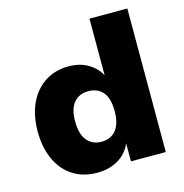

<svg xmlns="http://www.w3.org/2000/svg" viewBox="-106 -803 872 911"><g transform="rotate(-15 330.0 -347.0)"><path d="M262 11Q193 11 142.5 -21.5Q92 -54 65 -113.5Q38 -173 38 -251Q38 -328 64.5 -386.5Q91 -445 141 -478.5Q191 -512 259 -512Q316 -512 356.5 -487Q397 -462 416 -423H414V-705H600V0H429V-91H430Q410 -42 365.5 -15.5Q321 11 262 11ZM319 -126Q365 -126 390.5 -157.5Q416 -189 416 -251Q416 -313 390.5 -343.5Q365 -374 319 -374Q274 -374 248 -343.5Q222 -313 222 -251Q222 -189 248 -157.5Q274 -126 319 -126Z"/></g></svg>

Font: Nunito Sans 9pt Black
Style: Regular
Weight: 900
Version: Version 3.101;gftools[0.9.27]